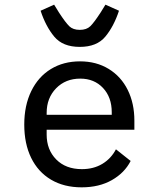

<svg xmlns="http://www.w3.org/2000/svg" viewBox="-20 -791 680 823"><path d="M84 -257Q84 -339 114 -400.5Q144 -462 198 -495Q252 -528 323 -528Q393 -528 446 -495.5Q499 -463 527.5 -405.5Q556 -348 556 -274V-235H180V-214Q180 -149 221 -107.5Q262 -66 331 -66Q381 -66 418.5 -88.5Q456 -111 477 -151L540 -101Q514 -50 459.5 -19Q405 12 330 12Q254 12 198.5 -21Q143 -54 113.5 -114.5Q84 -175 84 -257ZM459 -299V-310Q459 -374 421.5 -414Q384 -454 324 -454Q261 -454 220.5 -412.5Q180 -371 180 -307V-299ZM154 -745 212 -771 233 -737Q261 -694 277 -678.5Q293 -663 322 -663Q351 -663 367 -678.5Q383 -694 411 -737L432 -771L490 -745Q468 -678 431.5 -634Q395 -590 322 -590Q249 -590 212.5 -634Q176 -678 154 -745Z"/></svg>

Font: Writer
Style: Regular
Weight: 400
Monospace: yes
Designer: Mike Abbink, Paul van der Laan, Pieter van Rosmalen
Foundry: Bold Monday
Version: Version 2.001 2020